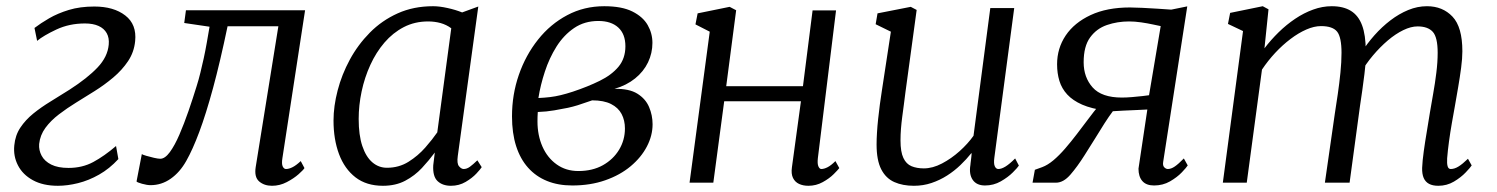

<svg xmlns="http://www.w3.org/2000/svg" viewBox="-20 -588 4818 618"><path d="M166.5 10Q118.5 10 85.8 -8Q53 -26 37.8 -55.8Q22.5 -85.5 26 -120Q29 -152.5 45.5 -177.2Q62 -202 87.2 -222.5Q112.5 -243 143 -261.5Q173.5 -280 204 -299.5Q261.5 -336.5 294 -370.8Q326.5 -405 330 -444.5Q332 -466 323.5 -481.2Q315 -496.5 297.2 -504.5Q279.5 -512.5 253.5 -512.5Q203 -512.5 161.5 -493Q120 -473.5 99.5 -456.5L91 -498Q110.5 -513 138 -529Q165.5 -545 201.5 -556Q237.5 -567 283.5 -567Q346 -567 383.2 -538.2Q420.5 -509.5 415 -455.5Q411.5 -420 392.2 -391.2Q373 -362.5 344.5 -338.5Q316 -314.5 284.5 -294.8Q253 -275 224.5 -257.5Q196 -240 169.8 -220Q143.5 -200 126.2 -176.5Q109 -153 106 -124.5Q104.5 -104.5 114 -86.8Q123.5 -69 145 -58.2Q166.5 -47.5 200.5 -47.5Q245 -47.5 280.2 -66.5Q315.5 -85.5 353.5 -118L361 -76Q332.5 -45 299 -26Q265.5 -7 231.2 1.5Q197 10 166.5 10Z M889 -79Q886 -60.5 890 -52.2Q894 -44 900.5 -44Q910 -44 921.5 -49.8Q933 -55.5 948 -69.5L960 -47Q956.5 -41 941 -27.2Q925.5 -13.5 903 -1.8Q880.5 10 855.5 10Q830.5 10 814.2 -4Q798 -18 803 -50L876 -503.5H712.5Q688.5 -388.5 665.8 -304.8Q643 -221 621.5 -163.5Q600 -106 579.5 -70Q559 -33.5 529.5 -12.8Q500 8 464.5 8Q453.5 8 437.2 3.5Q421 -1 419.5 -4L436.5 -92Q439 -90 450.8 -86.5Q462.5 -83 475.8 -80Q489 -77 496 -77Q511 -77 526.8 -98.5Q542.5 -120 557.5 -154.8Q572.5 -189.5 586.8 -230.8Q601 -272 613 -311Q619.5 -331.5 625 -354Q630.5 -376.5 635.8 -400.5Q641 -424.5 645.5 -450Q650 -475.5 654.5 -502L573 -514L578.5 -555H962Z M1453.5 -86Q1450 -61.5 1457.5 -52.8Q1465 -44 1472.5 -44Q1482.5 -44 1492.5 -51.2Q1502.5 -58.5 1516.5 -72L1530.5 -50Q1527 -44 1513.5 -29.5Q1500 -15 1478.8 -2.5Q1457.5 10 1431.5 10Q1404.5 10 1388.5 -5Q1372.5 -20 1374.5 -56L1379.5 -97Q1361 -72 1338 -47.2Q1315 -22.5 1284.2 -6.2Q1253.5 10 1212.5 10Q1159.5 10 1124.2 -17.2Q1089 -44.5 1071.2 -92Q1053.5 -139.5 1053.5 -200Q1053.5 -246 1066.8 -297Q1080 -348 1106 -396Q1132 -444 1170.5 -483Q1209 -522 1260 -545Q1311 -568 1374 -568Q1394.5 -568 1420.5 -562.2Q1446.5 -556.5 1467.5 -548L1519.5 -567ZM1432.5 -497Q1417 -508.5 1398 -513.8Q1379 -519 1358 -519Q1315 -519 1279.8 -500.8Q1244.5 -482.5 1217.5 -451Q1190.5 -419.5 1172 -379Q1153.5 -338.5 1144 -293.8Q1134.5 -249 1134.5 -205Q1134.5 -153 1146.2 -118Q1158 -83 1178.5 -65.5Q1199 -48 1225.5 -48Q1264 -48 1294.8 -67.2Q1325.5 -86.5 1348.8 -113Q1372 -139.5 1387.5 -162Z M1822 9Q1776.5 9 1740.8 -5.5Q1705 -20 1679.8 -48.2Q1654.5 -76.5 1641.2 -118Q1628 -159.5 1628 -213.5Q1628 -283.5 1650 -347Q1672 -410.5 1711.8 -460.5Q1751.5 -510.5 1805.8 -539.2Q1860 -568 1925 -568Q1981.5 -568 2015.5 -551Q2049.5 -534 2064.8 -507.2Q2080 -480.5 2080 -450Q2080 -417 2065.8 -387.2Q2051.5 -357.5 2024.2 -335.5Q1997 -313.5 1958 -302Q2005 -303 2031.5 -286.5Q2058 -270 2069.2 -243.5Q2080.5 -217 2080.5 -188Q2080.5 -151.5 2062.2 -116.5Q2044 -81.5 2010 -53Q1976 -24.5 1928.2 -7.8Q1880.5 9 1822 9ZM1841.5 -37.5Q1887 -37.5 1920.5 -56.2Q1954 -75 1972.8 -106.2Q1991.5 -137.5 1991.5 -174.5Q1991.5 -200.5 1980.8 -221Q1970 -241.5 1946.8 -253.2Q1923.5 -265 1886 -265Q1879 -263 1866.8 -258.5Q1854.5 -254 1839.2 -249.2Q1824 -244.5 1808 -241Q1788.5 -237 1764 -232.8Q1739.5 -228.5 1711 -227.5Q1710.5 -219.5 1710.2 -211.8Q1710 -204 1710 -197Q1710 -152.5 1726 -116.2Q1742 -80 1771.8 -58.8Q1801.5 -37.5 1841.5 -37.5ZM1713 -272.5Q1733.5 -273.5 1750.5 -275.5Q1767.5 -277.5 1785 -281.8Q1802.5 -286 1824 -293Q1872 -309 1910.2 -327.8Q1948.5 -346.5 1970.8 -373.2Q1993 -400 1993 -439Q1993 -478.5 1970 -499.5Q1947 -520.5 1906 -520.5Q1861.5 -520.5 1828 -497.8Q1794.5 -475 1771.2 -438Q1748 -401 1733.8 -357.5Q1719.5 -314 1713 -272.5Z M2612.5 -79Q2610.5 -61 2614.2 -52.5Q2618 -44 2623.5 -44Q2632.5 -44 2643.8 -49.8Q2655 -55.5 2669 -69.5L2681.5 -47Q2677.5 -41.5 2663.5 -27.5Q2649.5 -13.5 2628.2 -1.8Q2607 10 2582 10Q2565 10 2552 4Q2539 -2 2532.5 -15.2Q2526 -28.5 2529 -49.5L2558 -262H2311L2276 0H2199.5L2264.5 -486L2218.5 -509.5L2225.5 -545L2328.5 -566L2349.5 -555L2317.5 -310.5H2564.5L2595.5 -554.5H2671Z M2921.5 10Q2885.5 10 2858.5 -2Q2831.5 -14 2816.5 -43Q2801.5 -72 2801.5 -123Q2801.5 -140.5 2802.8 -161.2Q2804 -182 2806.5 -205Q2809 -228 2812 -251.2Q2815 -274.5 2818.5 -296L2847.5 -486L2798.5 -510L2804.5 -545L2911.5 -566L2930.5 -556L2894.5 -292Q2892 -270.5 2889.2 -250.5Q2886.5 -230.5 2884 -211.5Q2881.5 -192.5 2880 -173.8Q2878.5 -155 2878.5 -136Q2878.5 -99 2887.8 -79.5Q2897 -60 2914 -53Q2931 -46 2953.5 -46Q2982 -46 3012 -61.8Q3042 -77.5 3068.8 -101.5Q3095.5 -125.5 3113.5 -151L3167.5 -562H3244.5L3180.5 -80Q3178 -61.5 3182 -52.8Q3186 -44 3193.5 -44Q3203.5 -44 3216.5 -52Q3229.5 -60 3247.5 -78L3259.5 -55Q3255.5 -48.5 3240 -33Q3224.5 -17.5 3201.2 -4.2Q3178 9 3150.5 9Q3123.5 9 3111 -9Q3098.5 -27 3103.5 -57Q3103.5 -58.5 3104 -62.5Q3104.5 -66.5 3105.2 -72Q3106 -77.5 3106.5 -83.2Q3107 -89 3107.5 -94L3106.5 -95Q3091 -75.5 3071.5 -56.8Q3052 -38 3028.5 -23Q3005 -8 2978.2 1Q2951.5 10 2921.5 10Z M3790.5 -78 3803 -55.5Q3799 -49 3784 -33.2Q3769 -17.5 3746 -4.2Q3723 9 3694.5 9Q3669.5 9 3657 -5.2Q3644.5 -19.5 3644.5 -45L3673 -235.5Q3658 -234.5 3637.8 -233.8Q3617.5 -233 3597.2 -232Q3577 -231 3562 -230Q3549.5 -213.5 3535 -190.8Q3520.5 -168 3504.5 -141.8Q3488.5 -115.5 3471 -88.5Q3448 -52 3425.5 -26Q3403 0 3379 0H3303.5L3311 -41.5L3334.5 -50Q3352 -56.5 3370.8 -72.2Q3389.5 -88 3408.5 -110Q3427.5 -132 3446.2 -156.5Q3465 -181 3482.8 -204.8Q3500.5 -228.5 3516.5 -248L3539 -232Q3493.5 -238 3463.2 -251.2Q3433 -264.5 3415.2 -283.8Q3397.5 -303 3390 -327.5Q3382.5 -352 3382.5 -381Q3382.5 -432.5 3410.2 -473.8Q3438 -515 3490.5 -539.5Q3543 -564 3617 -564Q3632 -564 3656.2 -562.8Q3680.5 -561.5 3706 -560Q3731.5 -558.5 3750 -557L3801.5 -567.5L3724 -67Q3722 -55 3727.5 -49.5Q3733 -44 3739 -44Q3749.5 -44 3761.2 -52Q3773 -60 3790.5 -78ZM3678.5 -281.5 3716 -504Q3708.5 -505.5 3691.2 -509.2Q3674 -513 3653.2 -516Q3632.5 -519 3614 -519Q3576.5 -519 3543 -507.5Q3509.5 -496 3488.8 -467.5Q3468 -439 3468 -387.5Q3468 -339 3497 -306.5Q3526 -274 3591 -274Q3605.5 -274 3623.8 -275.5Q3642 -277 3657.5 -278.8Q3673 -280.5 3678.5 -281.5Z M4063 -558 4050 -432.5Q4070.5 -459.5 4095.5 -484Q4120.5 -508.5 4148.8 -527.5Q4177 -546.5 4206.8 -557.2Q4236.5 -568 4266.5 -568Q4304 -568 4328.2 -553Q4352.5 -538 4364.2 -506.5Q4376 -475 4376 -424.5Q4376 -421 4375.8 -417.2Q4375.5 -413.5 4375.5 -410Q4375.5 -406.5 4375 -402.5L4361.5 -418Q4380 -447.5 4404 -474.5Q4428 -501.5 4455.5 -522.5Q4483 -543.5 4512.8 -555.8Q4542.5 -568 4573 -568Q4623.5 -568 4655.2 -534.5Q4687 -501 4687 -423Q4687 -400 4683 -369.8Q4679 -339.5 4673.5 -307.5Q4668 -275.5 4663 -247Q4658.5 -221.5 4653.2 -192Q4648 -162.5 4644 -133Q4640 -103.5 4638 -78.5Q4637 -62 4639.5 -53Q4642 -44 4649.5 -44Q4661.5 -44 4674.2 -51.8Q4687 -59.5 4705 -77L4717 -55.5Q4712.5 -48.5 4697.5 -32.8Q4682.5 -17 4659.8 -3.5Q4637 10 4609.5 10Q4591.5 10 4579.8 3.8Q4568 -2.5 4562.5 -15.2Q4557 -28 4557.5 -47.5Q4558.5 -71 4562.8 -101.5Q4567 -132 4572.5 -164.2Q4578 -196.5 4582.5 -225.5Q4587 -253 4593 -286.2Q4599 -319.5 4603.2 -353.8Q4607.5 -388 4607.5 -418Q4607.5 -468 4591.8 -485.5Q4576 -503 4543 -503Q4521.5 -503 4496.8 -491Q4472 -479 4447 -457.8Q4422 -436.5 4399.2 -409.5Q4376.5 -382.5 4359 -352.5L4376.5 -400Q4375 -376.5 4371.8 -349.8Q4368.5 -323 4364.8 -296.8Q4361 -270.5 4357.5 -247L4324 0H4244.5L4276.5 -222.5Q4281 -251 4286 -285.2Q4291 -319.5 4294.5 -354Q4298 -388.5 4298 -418Q4298 -468.5 4283.8 -486.2Q4269.5 -504 4232 -504Q4210 -504 4184.8 -493Q4159.5 -482 4133.8 -462.5Q4108 -443 4084.5 -417.8Q4061 -392.5 4042 -364L3993 0H3916L3981 -488L3932.5 -511L3939.5 -546.5L4044.5 -568Z"/></svg>

Font: Merriweather 7pt Light
Style: Italic
Weight: 300
Italic angle: -7.8°
Designer: Eben Sorkin
Foundry: Eben Sorkin
Version: Version 2.200;gftools[0.9.31]